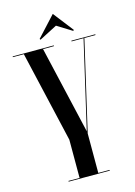

<svg xmlns="http://www.w3.org/2000/svg" viewBox="-155 -925 698 992"><g transform="rotate(-15 194.0 -429.0)"><path d="M310 -746 313.5 -751 230 -858.5 131 -751 134.5 -746 230 -795.5ZM415 -696V-700H287V-696H351.1L242.8 -227.2L134.4 -696H193V-700H-27V-696H31.9L144.5 -208.5V-4H85V0H305V-4H244.5V-215L355.6 -696Z"/></g></svg>

Font: Picaflor 96 pt
Style: Regular
Weight: 400
Designer: Ariel Martín Pérez
Foundry: Tunera Type Foundry
Version: Version 1.000;hotconv 1.0.109;makeotfexe 2.5.65596